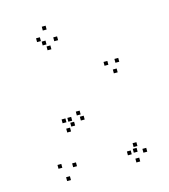

<svg xmlns="http://www.w3.org/2000/svg" viewBox="-116 -866 851 969"><g transform="rotate(-15 310.0 -382.0)"><path d="M182 -49V-69H162V-49ZM280.5 -266.5V-286.5H260.5V-266.5ZM503 -453.5V-473.5H483V-453.5ZM524.5 -503V-523H504.5V-503ZM467.5 -502.5V-522.5H447.5V-502.5ZM218 -277V-297H198V-277ZM188 -277V-297H168V-277ZM198.5 -226V-246H178.5V-226ZM254.5 -688V-708H234.5V-688ZM212.5 -755V-775H192.5V-755ZM169.5 -706V-726H149.5V-706ZM210 -652.5V-672.5H190V-652.5ZM192.5 -682.5V-702.5H172.5V-682.5ZM108.5 -60.5V-80.5H88.5V-60.5ZM134.5 10.5V-9.5H114.5V10.5ZM543.5 -28V-48H523.5V-28ZM503 -68.5V-88.5H483V-68.5ZM464.5 -35.5V-55.5H444.5V-35.5ZM496.5 -40.5V-60.5H476.5V-40.5ZM267.5 -296.5V-316.5H247.5V-296.5ZM226 -249.5V-269.5H206V-249.5ZM496.5 10.5V-9.5H476.5V10.5Z"/></g></svg>

Font: Monaspace Radon Dots Var
Style: Regular
Weight: 400
Designer: Riley Cran and the Lettermatic Team
Version: Version 1.100 (Monaspace Radon Dots)